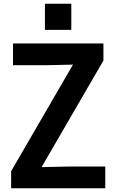

<svg xmlns="http://www.w3.org/2000/svg" viewBox="-20 -1014 627 1034"><path d="M364 -853ZM364 -853H222V-994H364ZM547 0H40V-92L373 -666L236 -663H50V-780H537V-688L204 -114L341 -117H547Z"/></svg>

Font: Tanohe Sans SemiBold
Style: Regular
Weight: 600
Designer: Village Type and Design LLC & Cristiano Sobral
Foundry: Cooper Hewitt Smithsonian Design Museum
Version: Version 1.00;September 29, 2021;FontCreator 13.0.0.2655 64-b